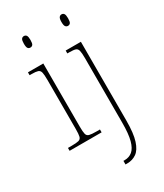

<svg xmlns="http://www.w3.org/2000/svg" viewBox="-237 -829 990 1159"><g transform="rotate(-30 257.5 -249.0)"><path d="M135 -658Q124 -658 118 -666Q112 -674 112 -698Q112 -721 118 -729.5Q124 -738 135 -738Q146 -738 152 -729.5Q158 -721 158 -698Q158 -674 152 -666Q146 -658 135 -658ZM28 0V-20H53Q87 -20 102.5 -24Q118 -28 122 -44Q126 -60 126 -95V-438Q126 -474 122 -490.5Q118 -507 104 -511.5Q90 -516 61 -516H47V-536H154V-95Q154 -60 158 -44Q162 -28 177.5 -24Q193 -20 227 -20H251V0ZM397 -658Q387 -658 380.5 -666Q374 -674 374 -698Q374 -721 380.5 -729.5Q387 -738 397 -738Q408 -738 414 -729.5Q420 -721 420 -698Q420 -674 414 -666Q408 -658 397 -658ZM279 240V215H288Q319 215 341.5 196.5Q364 178 376 134Q388 90 388 12V-439Q388 -474 384 -490.5Q380 -507 366.5 -511.5Q353 -516 325 -516H310V-536H416V12Q416 102 400 151.5Q384 201 356 220.5Q328 240 292 240Z"/></g></svg>

Font: Noto Serif Tamil SemiCondensed Thin
Style: Italic
Weight: 100
Width: 4
Italic angle: -12°
Designer: Indian Type Foundry, Tom Grace, and the Monotype Design Team
Foundry: Monotype Imaging Inc.
Version: Version 2.003; ttfautohint (v1.8.4.7-5d5b)